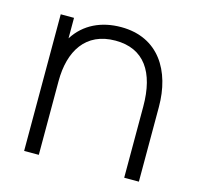

<svg xmlns="http://www.w3.org/2000/svg" viewBox="-86 -643 756 733"><g transform="rotate(15 292.0 -276.0)"><path d="M306 -552.5C229 -552.5 162.5 -522.5 122.5 -459V-540H70V0H128V-291.5C128 -410.5 181 -497 298.5 -497C411.5 -497 465.5 -417.5 465.5 -281V0H523.5V-295.5C523.5 -436.5 455 -552.5 306 -552.5Z"/></g></svg>

Font: Hauora Light
Style: Regular
Weight: 300
Designer: Wayne Shih
Foundry: WCYS
Version: Version 1.001;hotconv 1.0.109;makeotfexe 2.5.65596